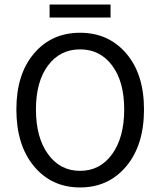

<svg xmlns="http://www.w3.org/2000/svg" viewBox="-20 -812 704 844"><path d="M52 -331Q52 -486 129.5 -577Q207 -668 332 -668Q457 -668 535 -577Q613 -486 613 -331Q613 -174 535 -81Q457 12 332 12Q207 12 129.5 -81Q52 -174 52 -331ZM526 -331Q526 -453 473 -524Q420 -595 332 -595Q244 -595 191 -524Q138 -453 138 -331Q138 -208 191 -134.5Q244 -61 332 -61Q420 -61 473 -134.5Q526 -208 526 -331ZM198 -735V-792H466V-735Z"/></svg>

Font: Toshiba Sans
Style: Regular
Weight: 400
Designer: Paul D. Hunt
Foundry: Toshiba Corporation
Version: Version 2.020;PS 2.0;hotconv 1.0.86;makeotf.lib2.5.63406